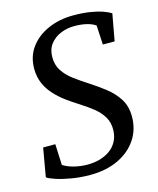

<svg xmlns="http://www.w3.org/2000/svg" viewBox="-114 -831 761 923"><g transform="rotate(-15 266.5 -370.0)"><path d="M220.1 11Q172.5 11 128.9 3.6Q85.4 -3.7 53.8 -14.1Q22.2 -24.4 10.4 -33.4L35.1 -175.3H95.7L100.2 -71.3Q119.9 -57.3 153.3 -48.8Q186.6 -40.3 221.3 -40.3Q252.8 -40.3 281.3 -48.2Q309.7 -56.2 332.2 -71.9Q354.6 -87.7 368 -111.8Q381.4 -135.9 382.5 -167.8Q383.9 -205.5 367.2 -234Q350.5 -262.5 321.3 -285.9Q292.1 -309.3 255.6 -332.1Q226.1 -350.4 197.1 -371.8Q168.1 -393.2 144.3 -419.2Q120.4 -445.2 106.1 -477.5Q91.8 -509.8 91.4 -549.9Q91 -612.3 124.4 -657.3Q157.8 -702.4 214.1 -726.8Q270.3 -751.3 338.1 -751.3Q386.8 -751.3 423.3 -745.3Q459.8 -739.4 484.6 -730.4Q509.5 -721.4 523.4 -712.4L499.1 -579H440.4L435.3 -674.8Q419.9 -686.5 392.8 -693.4Q365.7 -700.3 329.6 -700.3Q294.1 -700.3 262.4 -687.1Q230.6 -674 210.4 -648.2Q190.2 -622.4 189.9 -584.2Q189.5 -544.1 208.6 -515.1Q227.8 -486 259.5 -462.3Q291.3 -438.6 329.2 -414.3Q367.3 -389.8 403.2 -361.8Q439.2 -333.8 462.5 -297.3Q485.8 -260.7 486.1 -210.3Q486.5 -145.5 453.2 -95.5Q419.9 -45.5 360 -17.3Q300.1 11 220.1 11Z"/></g></svg>

Font: Merriweather Light
Style: Italic
Weight: 300
Italic angle: -7.8°
Designer: Eben Sorkin
Foundry: Eben Sorkin
Version: Version 2.101